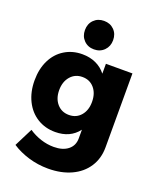

<svg xmlns="http://www.w3.org/2000/svg" viewBox="-176 -897 999 1204"><g transform="rotate(20 324.0 -294.5)"><path d="M586 -541V-48Q586 27 549 83.5Q512 140 445.5 170.5Q379 201 292 201Q224 201 161 182Q98 163 50 131L112 8Q149 33 192 47Q235 61 279 61Q339 61 374 33Q409 5 409 -43V-101Q355 -30 255 -30Q188 -30 135.5 -62.5Q83 -95 53.5 -154.5Q24 -214 24 -291Q24 -367 52.5 -425Q81 -483 133 -515Q185 -547 251 -547Q301 -547 341.5 -528.5Q382 -510 409 -475V-541ZM409 -286Q409 -343 379 -378Q349 -413 300 -413Q251 -413 220.5 -377.5Q190 -342 190 -286Q190 -230 220.5 -195Q251 -160 300 -160Q349 -160 379 -195Q409 -230 409 -286ZM401 -695Q401 -654 374.5 -627Q348 -600 307 -600Q266 -600 239.5 -627Q213 -654 213 -695Q213 -737 239.5 -763.5Q266 -790 307 -790Q348 -790 374.5 -763.5Q401 -737 401 -695Z"/></g></svg>

Font: Gontserrat
Style: Bold
Weight: 700
Designer: Julieta Ulanovsky
Foundry: Julieta Ulanovsky
Version: Version 6.001